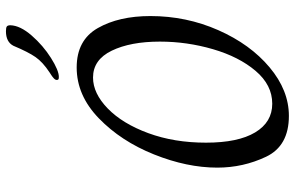

<svg xmlns="http://www.w3.org/2000/svg" viewBox="-193 -789 992 646"><g transform="rotate(-90 303.0 -466.0)"><path d="M62 -231Q62 -333 106.5 -444Q151 -555 228 -629.5Q305 -704 399 -704Q491 -704 531.5 -633Q572 -562 572 -456Q572 -335 524.5 -227.5Q477 -120 399.5 -55Q322 10 236 10Q135 10 98.5 -67Q62 -144 62 -231ZM486 -424Q486 -523 455.5 -586Q425 -649 365 -649Q312 -649 261 -599.5Q210 -550 178 -463Q146 -376 146 -269Q146 -161 180.5 -103.5Q215 -46 277 -46Q340 -46 387.5 -102Q435 -158 460.5 -245.5Q486 -333 486 -424ZM357 -771Q357 -776 362.5 -781Q368 -786 373.5 -789.5Q379 -793 382 -795Q417 -818 434 -842.5Q451 -867 472 -917Q485 -942 521 -942Q533 -942 537 -939Q541 -936 541 -927Q540 -894 506.5 -855.5Q473 -817 431 -790.5Q389 -764 367 -764Q361 -764 359 -765.5Q357 -767 357 -771Z"/></g></svg>

Font: Charm
Style: Regular
Weight: 400
Designer: Katatrad Aksorn Co.,Ltd.
Foundry: Cadson Demak Co.,Ltd.
Version: Version 1.001